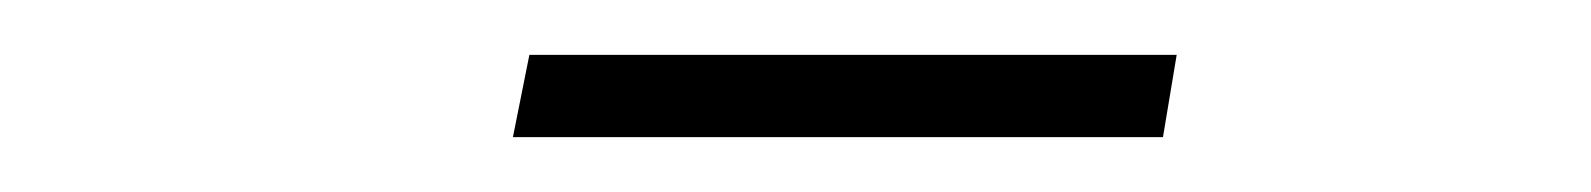

<svg xmlns="http://www.w3.org/2000/svg" viewBox="-20 -703 580 70"><path d="M173 -683H409L404 -653H167Z"/></svg>

Font: IBM Plex Sans Condensed ExtraLight
Style: Italic
Weight: 200
Width: 3
Italic angle: -11°
Designer: Mike Abbink, Paul van der Laan, Pieter van Rosmalen
Foundry: Bold Monday
Version: Version 1.3